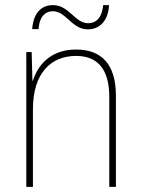

<svg xmlns="http://www.w3.org/2000/svg" viewBox="-20 -732 553 752"><path d="M106 -618H131C135 -672 161 -688 187 -688C239 -688 261 -617 324 -617C369 -617 404 -649 407 -712H384C379 -658 353 -641 325 -641C274 -641 250 -712 188 -712C143 -712 111 -683 106 -618ZM278 -538C178 -538 128 -477 109 -416H107L104 -528H83V0H109V-305C109 -446 180 -513 278 -513C359 -513 408 -465 408 -352V0H434V-357C434 -481 377 -538 278 -538Z"/></svg>

Font: Noto Sans Sinhala UI SemiCondensed Thin
Style: Regular
Weight: 100
Width: 4
Designer: Jelle Bosma - Monotype Design Team
Foundry: Monotype Imaging Inc.
Version: Version 2.006